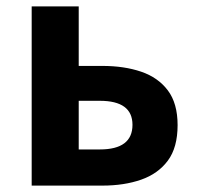

<svg xmlns="http://www.w3.org/2000/svg" viewBox="-20 -580 618 600"><path d="M79 0V-560H226V-374H300Q368 -374 421 -356Q474 -338 504.5 -297.5Q535 -257 535 -189Q535 -119 504.5 -78Q474 -37 421 -18.5Q368 0 300 0ZM226 -113H292Q394 -113 394 -190Q394 -265 292 -265H226Z"/></svg>

Font: Chiron Sans HK TT
Style: Bold
Weight: 700
Designer: Ryoko NISHIZUKA 西塚涼子 (kana, bopomofo & ideographs); Paul D. Hunt (Latin, Greek & Cyrillic); Sandoll Communications 산돌커뮤니
Foundry: Adobe
Version: Version 2.022;hotconv 1.0.109;makeotfexe 2.5.65596